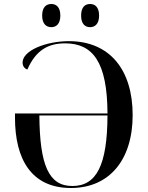

<svg xmlns="http://www.w3.org/2000/svg" viewBox="-20 -931 740 961"><path d="M431 -795C455 -795 476 -811 476 -853C476 -896 455 -911 431 -911C406 -911 386 -896 386 -853C386 -811 406 -795 431 -795ZM237 -795C261 -795 282 -811 282 -853C282 -896 261 -911 237 -911C212 -911 191 -896 191 -853C191 -811 212 -795 237 -795ZM335 10C526 10 644 -129 644 -355C644 -582 529 -725 325 -725C210 -725 93 -678 93 -618C93 -601 102 -588 117 -583C160 -681 222 -714 306 -714C445 -714 517 -620 518 -363H55V-342C55 -134 137 10 335 10ZM342 0C224 0 179 -104 177 -353H518C517 -104 463 0 342 0Z"/></svg>

Font: Noto Serif Display Medium
Style: Regular
Weight: 500
Designer: Monotype Design Team
Foundry: Monotype Imaging Inc.
Version: Version 2.009